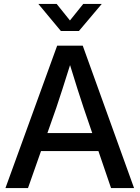

<svg xmlns="http://www.w3.org/2000/svg" viewBox="-20 -961 713 981"><path d="M272 -727.5 7.8 0H123L189.5 -189H482.9L547.4 0H665L402.8 -727.5ZM407.2 -410.2 451.2 -281.2H222.2L267.6 -410.2C287.6 -470.2 308.6 -534.2 337.9 -628.4C366.7 -534.2 387.2 -470.2 407.2 -410.2ZM337.4 -856.4 269.5 -940.9H176.3V-940.4L291 -802.7H383.3L499.5 -940.4V-940.9H405.3Z"/></svg>

Font: Inteeer Medium
Style: Regular
Weight: 500
Designer: Rasmus Andersson
Foundry: rsms
Version: Version 4.001;Glyphs 3.4 (3402)